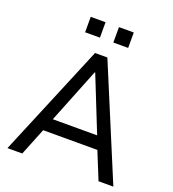

<svg xmlns="http://www.w3.org/2000/svg" viewBox="-160 -1036 1041 1157"><g transform="rotate(20 360.0 -457.5)"><path d="M21 0 321 -719H400L700 0H605L522 -204L565 -175H155L198 -204L116 0ZM359 -609 210 -236 186 -257H534L511 -236L362 -609ZM403 -816V-915H498V-816ZM222 -816V-915H317V-816Z"/></g></svg>

Font: Nunitoga
Style: Medium
Weight: 500
Designer: Vernon Adams
Foundry: Vernon Adams
Version: Version 1.0